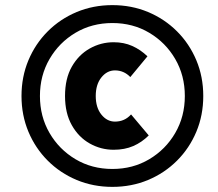

<svg xmlns="http://www.w3.org/2000/svg" viewBox="-20 -720 850 750"><path d="M419 10Q344 10 279.5 -17Q215 -44 166.5 -92.5Q118 -141 91 -205.5Q64 -270 64 -345Q64 -420 91 -484.5Q118 -549 166.5 -597.5Q215 -646 279.5 -673Q344 -700 419 -700Q494 -700 558.5 -673Q623 -646 671.5 -597.5Q720 -549 747 -484.5Q774 -420 774 -345Q774 -270 747 -205.5Q720 -141 671.5 -92.5Q623 -44 558.5 -17Q494 10 419 10ZM419 -60Q499 -60 563 -98Q627 -136 664.5 -200.5Q702 -265 702 -345Q702 -425 664.5 -489.5Q627 -554 563 -592Q499 -630 419 -630Q339 -630 275 -592Q211 -554 173.5 -489.5Q136 -425 136 -345Q136 -265 173.5 -200.5Q211 -136 275 -98Q339 -60 419 -60ZM234 -345Q234 -413 260.5 -459.5Q287 -506 330.5 -530.5Q374 -555 424 -555Q464 -555 496.5 -540.5Q529 -526 556 -500L489 -419Q464 -445 429 -445Q398 -445 376 -417.5Q354 -390 354 -345Q354 -300 376 -272.5Q398 -245 429 -245Q467 -245 492 -273L561 -191Q534 -164 500.5 -149.5Q467 -135 424 -135Q374 -135 330.5 -159.5Q287 -184 260.5 -231Q234 -278 234 -345Z"/></svg>

Font: Radio Canada
Style: Bold Italic
Weight: 700
Italic angle: -12°
Designer: Charles Daoud, Etienne Aubert Bonn, Alexandre Saumier Demers, Jacques Le Bailly
Foundry: Radio-Canada
Version: Version 2.104; ttfautohint (v1.8.4.7-5d5b);gftools[0.9.28.de